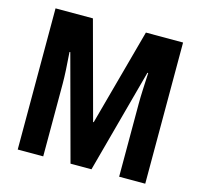

<svg xmlns="http://www.w3.org/2000/svg" viewBox="-104 -826 979 938"><g transform="rotate(15 386.0 -357.0)"><path d="M331 0H437L579 -526H583C580 -463 577 -412 577 -369V0H709V-714H521L388 -225H385L253 -714H64V0H193V-368C193 -407 190 -461 185 -526H189Z"/></g></svg>

Font: Noto Sans Georgian ExtraCondensed Bold
Style: Regular
Weight: 700
Width: 2
Designer: Monotype Design Team, Akaki Razmadze
Foundry: Google LLC
Version: Version 2.005